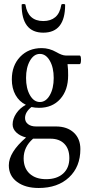

<svg xmlns="http://www.w3.org/2000/svg" viewBox="-20 -665 424 958"><path d="M175 -127Q155 -127 137 -131Q105 -106 105 -76Q105 -57 120 -45.5Q135 -34 160 -34H259Q315 -34 348 -3.5Q381 27 381 79Q381 167 324.5 220Q268 273 173 273Q106 273 65 242.5Q24 212 24 160Q24 95 110 21Q79 13 61 -4.5Q43 -22 43 -44Q43 -72 61 -99Q79 -126 109 -142Q76 -158 57.5 -191Q39 -224 39 -269Q39 -338 80.5 -381.5Q122 -425 188 -425Q226 -425 261 -405Q290 -388 308 -388H377Q382 -388 383.5 -377.5Q385 -367 383.5 -356Q382 -345 377 -345H317Q319 -330 319.5 -316.5Q320 -303 320 -289Q320 -215 280.5 -171Q241 -127 175 -127ZM179 -156Q209 -156 228.5 -190Q248 -224 248 -276Q248 -328 228.5 -362Q209 -396 179 -396Q149 -396 129.5 -362Q110 -328 110 -276Q110 -224 129.5 -190Q149 -156 179 -156ZM210 229Q264 229 295 201Q326 173 326 124Q326 78 301 52.5Q276 27 232 27H145Q98 68 98 125Q98 174 128 201.5Q158 229 210 229ZM196 -502Q88 -502 88 -641Q88 -645 97 -645Q107 -645 107 -641Q120 -560 196 -560Q233 -560 256 -579.5Q279 -599 286 -641Q287 -644 290 -644.5Q293 -645 296 -645Q305 -645 305 -641Q305 -502 196 -502Z"/></svg>

Font: Junicode Two Beta Condensed
Style: Regular
Weight: 400
Width: 3
Designer: Peter S. Baker
Foundry: Briery Creek Software
Version: Version 1.053; ttfautohint (v1.8.4)